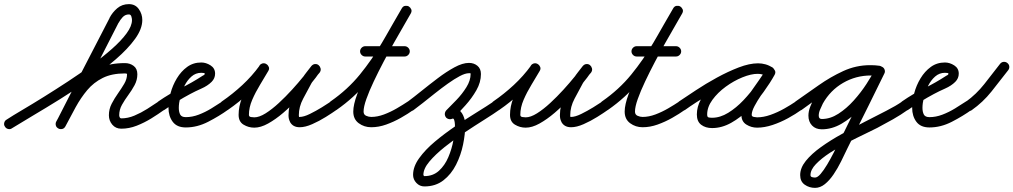

<svg xmlns="http://www.w3.org/2000/svg" viewBox="-43 -589 4914 931"><path d="M-19 25Q-25 17 -22.5 6.5Q-20 -4 -11 -9Q18 -28 65.5 -56Q113 -84 170 -119.5Q227 -155 286.5 -194Q346 -233 401.5 -273.5Q457 -314 501 -353Q545 -392 571 -427.5Q597 -463 597 -492Q597 -499 594 -509Q591 -519 582 -519Q564 -519 551.5 -505.5Q539 -492 532 -478Q532 -478 532 -478Q532 -479 532 -479Q468 -353 403.5 -227.5Q339 -102 274 23Q274 23 274 23Q274 23 274 23Q270 33 260 36Q250 39 241 34Q231 30 228 20Q225 10 230 1Q294 -125 358.5 -250.5Q423 -376 488 -501Q488 -501 488 -502Q488 -502 488 -502Q502 -529 525.5 -549Q549 -569 582 -569Q613 -569 630 -545Q647 -521 647 -492Q647 -449 612 -400.5Q577 -352 519 -302Q461 -252 390.5 -202.5Q320 -153 248.5 -108.5Q177 -64 116 -28Q55 8 15 33Q7 39 -3.5 36.5Q-14 34 -19 25ZM274 24Q269 33 259 36Q249 39 240 34Q231 29 228 19Q225 9 230 0Q259 -54 288 -105Q317 -156 353 -196Q389 -236 439.5 -259.5Q490 -283 563 -283Q587 -283 605 -269.5Q623 -256 623 -229Q623 -201 609.5 -176Q596 -151 579 -128Q562 -105 548.5 -81Q535 -57 535 -30Q535 -25 537.5 -20Q540 -15 545 -15Q577 -15 609 -28.5Q641 -42 671 -61Q701 -80 726 -97Q734 -103 744.5 -101.5Q755 -100 760 -91Q766 -83 764.5 -72.5Q763 -62 754 -57Q725 -36 691 -15Q657 6 620 20.5Q583 35 545 35Q518 35 501.5 15.5Q485 -4 485 -30Q485 -60 498.5 -86Q512 -112 529 -136Q546 -160 559.5 -183Q573 -206 573 -229Q573 -233 563 -233Q499 -233 455 -211Q411 -189 380 -152Q349 -115 324 -69.5Q299 -24 274 24Q274 24 274 24Q274 24 274 24Z M754 -56Q746 -51 735.5 -52.5Q725 -54 719 -63Q714 -71 715.5 -81.5Q717 -92 726 -98Q778 -134 833 -161Q888 -188 940 -222Q943 -223 946.5 -225.5Q950 -228 950 -232Q950 -236 933 -236Q906 -236 885.5 -218Q865 -200 851.5 -173Q838 -146 831 -117Q824 -88 824 -66Q824 -47 830.5 -34Q837 -21 858 -21Q889 -21 920.5 -33Q952 -45 981.5 -63Q1011 -81 1035 -97Q1043 -103 1053 -101.5Q1063 -100 1069 -91Q1075 -83 1073.5 -73Q1072 -63 1063 -57Q1020 -26 966.5 1.5Q913 29 858 29Q815 29 794.5 1.5Q774 -26 774 -66Q774 -99 784 -137Q794 -175 814.5 -209Q835 -243 864.5 -264.5Q894 -286 933 -286Q956 -286 978 -272Q1000 -258 1000 -232Q1000 -209 983 -192Q964 -173 933.5 -159.5Q903 -146 879 -133Q847 -116 815.5 -96.5Q784 -77 754 -56Q754 -56 754 -56Q754 -56 754 -56Z M1062 -56Q1054 -51 1043.5 -52.5Q1033 -54 1027 -63Q1022 -71 1023.5 -81.5Q1025 -92 1034 -98Q1085 -133 1132 -176.5Q1179 -220 1216 -271Q1223 -281 1232.5 -282Q1242 -283 1249 -278Q1257 -273 1260.5 -264Q1264 -255 1258 -245Q1240 -214 1218 -178Q1196 -142 1180 -105Q1164 -68 1164 -32Q1164 -23 1174 -21.5Q1184 -20 1190 -20Q1214 -20 1245 -39.5Q1276 -59 1309 -89.5Q1342 -120 1373 -154Q1404 -188 1428.5 -218.5Q1453 -249 1467 -267Q1474 -277 1484 -277.5Q1494 -278 1501 -272Q1509 -266 1511.5 -256.5Q1514 -247 1507 -237Q1496 -225 1485.5 -212Q1475 -199 1467 -185Q1467 -185 1467 -185Q1467 -185 1467 -185Q1448 -150 1427 -110.5Q1406 -71 1406 -30Q1406 -24 1407 -21Q1407 -21 1407 -22Q1407 -22 1407 -22Q1409 -18 1406.5 -18Q1404 -18 1403.5 -20Q1403 -22 1410 -22Q1430 -22 1459.5 -36.5Q1489 -51 1517.5 -68.5Q1546 -86 1562 -97Q1570 -103 1580.5 -101.5Q1591 -100 1596 -91Q1602 -83 1600.5 -72.5Q1599 -62 1590 -57Q1569 -42 1537 -22Q1505 -2 1471 13Q1437 28 1410 28Q1377 28 1363 2Q1363 2 1363 2Q1363 1 1363 1Q1356 -12 1356 -30Q1356 -79 1378.5 -123Q1401 -167 1423 -209Q1423 -209 1423 -209Q1423 -209 1423 -209Q1432 -225 1444 -239.5Q1456 -254 1467 -269Q1475 -278 1485 -278.5Q1495 -279 1502 -273Q1509 -267 1511.5 -257.5Q1514 -248 1507 -239Q1491 -215 1463 -181Q1435 -147 1401 -110Q1367 -73 1330 -41.5Q1293 -10 1257 10Q1221 30 1190 30Q1162 30 1138 15.5Q1114 1 1114 -32Q1114 -73 1130.5 -114.5Q1147 -156 1170.5 -195Q1194 -234 1214 -269Q1220 -280 1230 -280.5Q1240 -281 1248 -276Q1256 -271 1259.5 -261.5Q1263 -252 1256 -243Q1218 -188 1167.5 -141Q1117 -94 1062 -56Q1062 -56 1062 -56Q1062 -56 1062 -56Z M1554 -63Q1549 -71 1550.5 -81.5Q1552 -92 1561 -98Q1643 -155 1702 -227.5Q1761 -300 1809 -381.5Q1857 -463 1905 -548Q1911 -559 1921 -560.5Q1931 -562 1939 -558Q1947 -553 1951 -544Q1955 -535 1949 -524Q1937 -503 1916 -466.5Q1895 -430 1869 -384.5Q1843 -339 1817 -289.5Q1791 -240 1769 -193.5Q1747 -147 1733.5 -109Q1720 -71 1720 -48Q1720 -33 1732.5 -27.5Q1745 -22 1757 -22Q1787 -22 1819 -34Q1851 -46 1881 -63.5Q1911 -81 1935 -97Q1943 -103 1953.5 -101.5Q1964 -100 1969 -91Q1975 -83 1973.5 -72.5Q1972 -62 1963 -57Q1935 -37 1900.5 -17.5Q1866 2 1829.5 15Q1793 28 1757 28Q1723 28 1696.5 8.5Q1670 -11 1670 -48Q1670 -81 1689 -132.5Q1708 -184 1737.5 -243.5Q1767 -303 1799.5 -362.5Q1832 -422 1860.5 -471Q1889 -520 1905 -548Q1911 -559 1921 -560.5Q1931 -562 1939 -558Q1947 -553 1951 -544Q1955 -535 1949 -524Q1898 -435 1848.5 -350.5Q1799 -266 1737 -191Q1675 -116 1589 -56Q1581 -51 1570.5 -52.5Q1560 -54 1554 -63ZM1728 -315Q1718 -315 1710.5 -322.5Q1703 -330 1703 -340Q1703 -350 1710.5 -357.5Q1718 -365 1728 -365Q1776 -365 1823.5 -365Q1871 -365 1919 -365Q1919 -365 1919 -365Q1919 -365 1919 -365Q1929 -365 1936.5 -357.5Q1944 -350 1944 -340Q1944 -330 1936.5 -322.5Q1929 -315 1919 -315Q1871 -315 1823.5 -315Q1776 -315 1728 -315Q1728 -315 1728 -315Q1728 -315 1728 -315Z M1928 -61Q1922 -70 1923.5 -80Q1925 -90 1934 -96Q1961 -116 1999.5 -147Q2038 -178 2079.5 -209.5Q2121 -241 2160.5 -262.5Q2200 -284 2231 -284Q2255 -284 2272 -270Q2289 -256 2289 -230Q2289 -190 2267 -151.5Q2245 -113 2214.5 -79Q2184 -45 2157 -18Q2157 -18 2157 -18Q2157 -18 2157 -18Q2149 -11 2139 -11Q2129 -11 2121 -18Q2114 -26 2114 -36Q2114 -46 2121 -54Q2142 -75 2170 -104Q2198 -133 2218.5 -166Q2239 -199 2239 -230Q2239 -234 2237.5 -234Q2236 -234 2231 -234Q2213 -234 2186.5 -220Q2160 -206 2128.5 -183.5Q2097 -161 2065.5 -136Q2034 -111 2007 -89.5Q1980 -68 1962 -55Q1954 -49 1943.5 -51Q1933 -53 1928 -61ZM2149 -13Q2140 -9 2130.5 -12.5Q2121 -16 2116 -26Q2112 -35 2115.5 -44.5Q2119 -54 2129 -59Q2156 -71 2174.5 -61Q2193 -51 2203 -29Q2213 -7 2213 17Q2213 60 2202.5 111.5Q2192 163 2168.5 209.5Q2145 256 2107 285.5Q2069 315 2015 315Q1992 315 1976 298Q1960 281 1960 259Q1960 219 1989.5 178Q2019 137 2065.5 98Q2112 59 2165 23Q2218 -13 2267.5 -43.5Q2317 -74 2351 -97Q2351 -97 2351 -97Q2351 -97 2351 -97Q2359 -103 2369.5 -101.5Q2380 -100 2385 -91Q2391 -83 2389.5 -72.5Q2388 -62 2379 -57Q2351 -37 2305.5 -8.5Q2260 20 2209 54Q2158 88 2113 124Q2068 160 2039 194.5Q2010 229 2010 259Q2010 260 2011.5 262.5Q2013 265 2015 265Q2057 265 2085.5 239Q2114 213 2131 173Q2148 133 2155.5 91Q2163 49 2163 17Q2163 14 2162 5.5Q2161 -3 2158.5 -9.5Q2156 -16 2149 -13Q2149 -13 2149 -13Q2149 -13 2149 -13Z M2378 -56Q2370 -51 2359.5 -52.5Q2349 -54 2343 -63Q2338 -71 2339.5 -81.5Q2341 -92 2350 -98Q2401 -133 2448 -176.5Q2495 -220 2532 -271Q2539 -281 2548.5 -282Q2558 -283 2565 -278Q2573 -273 2576.5 -264Q2580 -255 2574 -245Q2556 -214 2534 -178Q2512 -142 2496 -105Q2480 -68 2480 -32Q2480 -23 2490 -21.5Q2500 -20 2506 -20Q2530 -20 2561 -39.5Q2592 -59 2625 -89.5Q2658 -120 2689 -154Q2720 -188 2744.5 -218.5Q2769 -249 2783 -267Q2790 -277 2800 -277.5Q2810 -278 2817 -272Q2825 -266 2827.5 -256.5Q2830 -247 2823 -237Q2812 -225 2801.5 -212Q2791 -199 2783 -185Q2783 -185 2783 -185Q2783 -185 2783 -185Q2764 -150 2743 -110.5Q2722 -71 2722 -30Q2722 -24 2723 -21Q2723 -21 2723 -22Q2723 -22 2723 -22Q2725 -18 2722.5 -18Q2720 -18 2719.5 -20Q2719 -22 2726 -22Q2746 -22 2775.5 -36.5Q2805 -51 2833.5 -68.5Q2862 -86 2878 -97Q2886 -103 2896.5 -101.5Q2907 -100 2912 -91Q2918 -83 2916.5 -72.5Q2915 -62 2906 -57Q2885 -42 2853 -22Q2821 -2 2787 13Q2753 28 2726 28Q2693 28 2679 2Q2679 2 2679 2Q2679 1 2679 1Q2672 -12 2672 -30Q2672 -79 2694.5 -123Q2717 -167 2739 -209Q2739 -209 2739 -209Q2739 -209 2739 -209Q2748 -225 2760 -239.5Q2772 -254 2783 -269Q2791 -278 2801 -278.5Q2811 -279 2818 -273Q2825 -267 2827.5 -257.5Q2830 -248 2823 -239Q2807 -215 2779 -181Q2751 -147 2717 -110Q2683 -73 2646 -41.5Q2609 -10 2573 10Q2537 30 2506 30Q2478 30 2454 15.5Q2430 1 2430 -32Q2430 -73 2446.5 -114.5Q2463 -156 2486.5 -195Q2510 -234 2530 -269Q2536 -280 2546 -280.5Q2556 -281 2564 -276Q2572 -271 2575.5 -261.5Q2579 -252 2572 -243Q2534 -188 2483.5 -141Q2433 -94 2378 -56Q2378 -56 2378 -56Q2378 -56 2378 -56Z M2870 -63Q2865 -71 2866.5 -81.5Q2868 -92 2877 -98Q2959 -155 3018 -227.5Q3077 -300 3125 -381.5Q3173 -463 3221 -548Q3227 -559 3237 -560.5Q3247 -562 3255 -558Q3263 -553 3267 -544Q3271 -535 3265 -524Q3253 -503 3232 -466.5Q3211 -430 3185 -384.5Q3159 -339 3133 -289.5Q3107 -240 3085 -193.5Q3063 -147 3049.5 -109Q3036 -71 3036 -48Q3036 -33 3048.5 -27.5Q3061 -22 3073 -22Q3103 -22 3135 -34Q3167 -46 3197 -63.5Q3227 -81 3251 -97Q3259 -103 3269.5 -101.5Q3280 -100 3285 -91Q3291 -83 3289.5 -72.5Q3288 -62 3279 -57Q3251 -37 3216.5 -17.5Q3182 2 3145.5 15Q3109 28 3073 28Q3039 28 3012.5 8.5Q2986 -11 2986 -48Q2986 -81 3005 -132.5Q3024 -184 3053.5 -243.5Q3083 -303 3115.5 -362.5Q3148 -422 3176.5 -471Q3205 -520 3221 -548Q3227 -559 3237 -560.5Q3247 -562 3255 -558Q3263 -553 3267 -544Q3271 -535 3265 -524Q3214 -435 3164.5 -350.5Q3115 -266 3053 -191Q2991 -116 2905 -56Q2897 -51 2886.5 -52.5Q2876 -54 2870 -63ZM3044 -315Q3034 -315 3026.5 -322.5Q3019 -330 3019 -340Q3019 -350 3026.5 -357.5Q3034 -365 3044 -365Q3092 -365 3139.5 -365Q3187 -365 3235 -365Q3235 -365 3235 -365Q3235 -365 3235 -365Q3245 -365 3252.5 -357.5Q3260 -350 3260 -340Q3260 -330 3252.5 -322.5Q3245 -315 3235 -315Q3187 -315 3139.5 -315Q3092 -315 3044 -315Q3044 -315 3044 -315Q3044 -315 3044 -315Z M3244 -63Q3239 -71 3240.5 -81.5Q3242 -92 3251 -98Q3284 -120 3331.5 -151.5Q3379 -183 3433 -212.5Q3487 -242 3539 -262Q3591 -282 3633 -282Q3651 -282 3669 -277Q3687 -272 3703 -261Q3712 -254 3713 -244.5Q3714 -235 3709 -227Q3704 -220 3695 -216.5Q3686 -213 3675 -219Q3655 -231 3631 -231Q3599 -231 3557 -214Q3515 -197 3476 -168.5Q3437 -140 3411.5 -105Q3386 -70 3386 -34Q3386 -22 3392 -20Q3398 -18 3410 -18Q3449 -18 3488 -42Q3527 -66 3562 -103Q3597 -140 3624.5 -179.5Q3652 -219 3669 -250Q3675 -261 3685 -262.5Q3695 -264 3703 -260Q3711 -255 3715 -246Q3719 -237 3713 -226Q3703 -208 3685 -182Q3667 -156 3648 -128Q3629 -100 3615.5 -74.5Q3602 -49 3602 -32Q3602 -24 3612.5 -22Q3623 -20 3628 -20Q3659 -20 3693 -32Q3727 -44 3759 -62Q3791 -80 3816 -97Q3824 -103 3834 -101.5Q3844 -100 3850 -91Q3856 -83 3854.5 -73Q3853 -63 3844 -57Q3815 -36 3778.5 -16Q3742 4 3703 17Q3664 30 3628 30Q3600 30 3576 15Q3552 0 3552 -32Q3552 -58 3565 -86.5Q3578 -115 3597.5 -143.5Q3617 -172 3636.5 -199Q3656 -226 3669 -250Q3675 -261 3685 -262.5Q3695 -264 3703 -260Q3711 -255 3715 -246Q3719 -237 3713 -226Q3692 -188 3660 -143.5Q3628 -99 3588 -59Q3548 -19 3502.5 6.5Q3457 32 3410 32Q3378 32 3357 16Q3336 0 3336 -34Q3336 -71 3355.5 -107Q3375 -143 3407 -174.5Q3439 -206 3478 -230Q3517 -254 3557 -267.5Q3597 -281 3631 -281Q3669 -281 3701 -263Q3711 -257 3711.5 -247Q3712 -237 3707 -229Q3702 -221 3692.5 -217.5Q3683 -214 3673 -221Q3665 -227 3654 -229.5Q3643 -232 3633 -232Q3606 -232 3569 -219Q3532 -206 3490.5 -185Q3449 -164 3409 -140Q3369 -116 3335 -94Q3301 -72 3279 -56Q3271 -51 3260.5 -52.5Q3250 -54 3244 -63Z M3809 -63Q3804 -71 3805.5 -81.5Q3807 -92 3816 -98Q3869 -135 3926.5 -175.5Q3984 -216 4046 -244.5Q4108 -273 4176 -273Q4188 -273 4199 -272Q4210 -271 4221 -270Q4231 -269 4237.5 -260.5Q4244 -252 4243 -242Q4242 -232 4233.5 -225.5Q4225 -219 4215 -220Q4205 -221 4195.5 -222Q4186 -223 4176 -223Q4130 -223 4086 -207Q4042 -191 4000.5 -165.5Q3959 -140 3920 -111Q3881 -82 3844 -56Q3836 -51 3825.5 -52.5Q3815 -54 3809 -63ZM4222 -270Q4232 -268 4238 -260Q4244 -252 4243 -241Q4241 -231 4233 -225Q4225 -219 4214 -220Q4197 -223 4180 -223Q4107 -223 4045 -187Q3983 -151 3947 -87Q3941 -74 3934 -58.5Q3927 -43 3927 -28Q3927 -12 3942 -12Q3983 -12 4022.5 -37.5Q4062 -63 4097 -102Q4132 -141 4158.5 -182Q4185 -223 4201 -254Q4205 -263 4215 -266.5Q4225 -270 4234 -265Q4243 -261 4246.5 -251Q4250 -241 4245 -232Q4227 -193 4195.5 -146.5Q4164 -100 4124 -58Q4084 -16 4037.5 11Q3991 38 3942 38Q3912 38 3894.5 19.5Q3877 1 3877 -28Q3877 -49 3885.5 -71Q3894 -93 3904 -111Q3946 -187 4019.5 -230Q4093 -273 4180 -273Q4201 -273 4222 -270Q4222 -270 4222 -270Q4222 -270 4222 -270ZM4201 -254Q4205 -263 4215 -266.5Q4225 -270 4234 -265Q4243 -261 4246.5 -251Q4250 -241 4245 -232Q4207 -155 4169 -77.5Q4131 0 4092 77Q4092 77 4092 78Q4092 78 4092 78Q4081 99 4066.5 129.5Q4052 160 4035.5 193.5Q4019 227 3999 256.5Q3979 286 3956.5 304Q3934 322 3909 322Q3881 322 3859 306.5Q3837 291 3837 260Q3837 225 3864.5 191Q3892 157 3938 124Q3984 91 4039.5 60.5Q4095 30 4150.5 1.5Q4206 -27 4254 -51.5Q4302 -76 4332 -97Q4340 -103 4350.5 -101.5Q4361 -100 4366 -91Q4372 -83 4370.5 -72.5Q4369 -62 4360 -57Q4325 -32 4287 -10.5Q4249 11 4211 31Q4190 42 4151 60.5Q4112 79 4066.5 102.5Q4021 126 3980.5 152.5Q3940 179 3913.5 206.5Q3887 234 3887 260Q3887 268 3895 270Q3903 272 3909 272Q3921 272 3936 254.5Q3951 237 3967.5 209.5Q3984 182 3999.5 151.5Q4015 121 4027.5 94.5Q4040 68 4048 54Q4048 54 4048 54Q4048 55 4048 55Q4086 -22 4124 -99.5Q4162 -177 4201 -254Q4201 -254 4201 -254Q4201 -254 4201 -254Z M4360 -56Q4352 -51 4341.5 -52.5Q4331 -54 4325 -63Q4320 -71 4321.5 -81.5Q4323 -92 4332 -98Q4384 -134 4439 -161Q4494 -188 4546 -222Q4549 -223 4552.5 -225.5Q4556 -228 4556 -232Q4556 -236 4539 -236Q4512 -236 4491.5 -218Q4471 -200 4457.5 -173Q4444 -146 4437 -117Q4430 -88 4430 -66Q4430 -47 4436.5 -34Q4443 -21 4464 -21Q4495 -21 4526.5 -33Q4558 -45 4587.5 -63Q4617 -81 4641 -97Q4649 -103 4659 -101.5Q4669 -100 4675 -91Q4681 -83 4679.5 -73Q4678 -63 4669 -57Q4626 -26 4572.5 1.5Q4519 29 4464 29Q4421 29 4400.5 1.5Q4380 -26 4380 -66Q4380 -99 4390 -137Q4400 -175 4420.5 -209Q4441 -243 4470.5 -264.5Q4500 -286 4539 -286Q4562 -286 4584 -272Q4606 -258 4606 -232Q4606 -209 4589 -192Q4570 -173 4539.5 -159.5Q4509 -146 4485 -133Q4453 -116 4421.5 -96.5Q4390 -77 4360 -56Q4360 -56 4360 -56Q4360 -56 4360 -56Z M4635 -61Q4629 -70 4630.5 -80Q4632 -90 4641 -96Q4691 -132 4730 -181.5Q4769 -231 4806 -279Q4813 -288 4823 -289Q4833 -290 4841 -284Q4850 -277 4851 -267Q4852 -257 4846 -249Q4806 -197 4764.5 -145Q4723 -93 4669 -55Q4661 -49 4651 -51Q4641 -53 4635 -61Z"/></svg>

Font: FRB American Cursive Semibold
Style: Italic
Weight: 600
Italic angle: -25°
Version: Version 2.0;Modular Font Editor K font №1